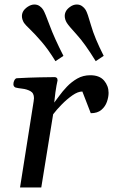

<svg xmlns="http://www.w3.org/2000/svg" viewBox="-20 -827 501 847"><path d="M219.2 -374.5Q227.5 -384.8 241.5 -404.3Q255.4 -423.8 275.4 -444.8Q295.4 -465.8 321 -480.5Q346.7 -495.1 378.4 -495.1Q418.9 -495.1 439 -471.7Q459 -448.2 459 -417.5Q459 -398.9 451.7 -377.9Q444.3 -356.9 427.2 -342.3Q410.2 -327.6 380.4 -327.6L343.3 -423.3Q323.7 -423.3 299.6 -406.5Q275.4 -389.6 252.4 -366.2Q229.5 -342.8 214.4 -322.8L162.1 0H68.4L128.4 -379.9Q129.9 -388.2 129.9 -394Q129.9 -416.5 114 -425Q98.1 -433.6 78.6 -435.8Q59.1 -438 48.3 -440.9Q39.1 -445.3 39.1 -455.6Q39.1 -465.3 43.7 -473.4Q48.3 -481.4 54.2 -481.9Q108.4 -484.9 154.8 -485.8Q201.2 -486.8 221.7 -486.8Q225.6 -486.8 229.7 -483.9Q233.9 -481 233.9 -472.2Q233.9 -472.2 229.2 -449.2Q224.6 -426.3 219.2 -374.5ZM224.6 -557.1Q192.9 -608.9 163.1 -643.3Q133.3 -677.7 112.3 -697.8Q91.3 -717.8 85.9 -726.1Q76.7 -741.2 76.7 -755.9Q76.7 -767.1 82.3 -777.1Q87.9 -787.1 101.1 -796.4Q116.7 -807.1 131.8 -807.1Q145 -807.1 155 -800Q165 -793 170.9 -783.2Q178.7 -770.5 199.2 -714.8Q219.7 -659.2 259.8 -580.6ZM402.3 -557.1Q354.5 -634.8 318.6 -674.1Q282.7 -713.4 274.9 -726.1Q265.6 -741.2 265.6 -756.8Q265.6 -767.6 271 -777.6Q276.4 -787.6 288.6 -796.4Q303.2 -807.1 318.8 -807.1Q332 -807.1 342 -800Q352.1 -793 357.9 -783.2Q365.7 -771 381.6 -715.1Q397.5 -659.2 437.5 -580.6Z"/></svg>

Font: Gelasio
Style: Italic
Weight: 400
Italic angle: -8.5°
Designer: Eben Sorkin
Foundry: Eben Sorkin
Version: Version 1.008